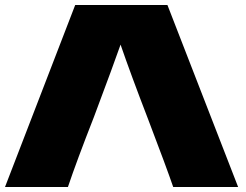

<svg xmlns="http://www.w3.org/2000/svg" viewBox="-20 -746 983 766"><path d="M930 0H671Q645 -76 571 -270Q502 -449 461 -568Q436 -496 355 -280Q286 -104 251 0H0L280 -726H648Z"/></svg>

Font: Dela Gothic One
Style: Regular
Weight: 400
Designer: aratakana
Foundry: aratakana
Version: Version 1.004